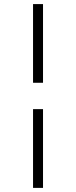

<svg xmlns="http://www.w3.org/2000/svg" viewBox="-20 -728 372 939"><path d="M141.6 190.9V-194.3H190.4V190.9ZM141.6 -323.2V-708H190.4V-323.2Z"/></svg>

Font: Doulos SIL Afr
Style: Regular
Weight: 400
Designer: Walt Agee, Victor Gaultney, Peter Martin, Debbi Hosken, Becca Hirsbrunner
Foundry: SIL International
Version: Version 5.000